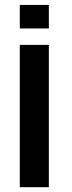

<svg xmlns="http://www.w3.org/2000/svg" viewBox="-20 -780 298 800"><path d="M62.5 0H183.5V-593H62.5ZM62.5 -759.5V-661.5H183.5V-759.5Z"/></svg>

Font: Anybody UltraCondensed Thin Medium
Style: Regular
Weight: 500
Version: Version 1.111